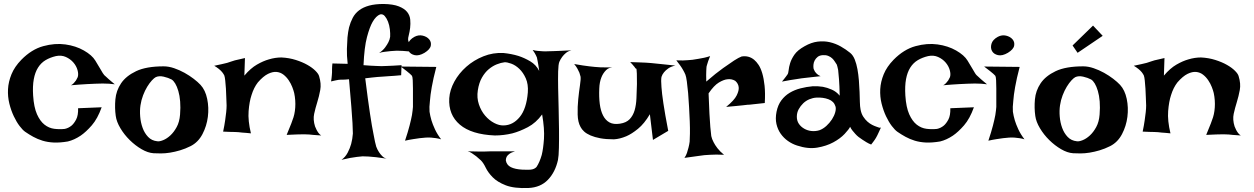

<svg xmlns="http://www.w3.org/2000/svg" viewBox="-20 -773 6340 971"><path d="M560.5 -346.7Q548.8 -348.6 531.7 -349.6Q514.6 -350.6 499 -350.6Q481.4 -350.6 461.9 -349.6Q441.4 -348.6 420.9 -347.7Q403.3 -346.7 381.3 -345.2Q359.4 -343.8 338.9 -341.8Q346.7 -345.7 353 -352.5Q359.4 -359.4 364.3 -366.2Q369.1 -374 373 -382.8Q377.9 -397.5 372.1 -418.5Q366.2 -439.5 351.1 -457Q335.9 -474.6 313 -484.9Q290 -495.1 262.7 -489.3Q233.4 -482.4 210.4 -468.8Q187.5 -455.1 172.4 -431.2Q157.2 -407.2 150.9 -372.6Q144.5 -337.9 147.5 -290Q151.4 -230.5 167 -195.3Q182.6 -160.2 205.1 -142.6Q227.5 -125 254.4 -121.6Q281.2 -118.2 307.6 -121.1Q326.2 -125 341.8 -137.7Q354.5 -148.4 365.2 -168.9Q376 -189.5 375 -225.6L494.1 -230.5Q473.6 -172.9 444.3 -139.2Q415 -105.5 387.7 -86.9Q355.5 -65.4 323.2 -57.6Q283.2 -50.8 252 -52.2Q220.7 -53.7 195.3 -61.5Q169.9 -69.3 148.4 -81.1Q127 -92.8 107.4 -106.4Q94.7 -115.2 79.1 -135.7Q63.5 -156.2 49.8 -185.1Q36.1 -213.9 27.3 -249Q18.6 -284.2 20.5 -321.8Q22.5 -359.4 38.1 -397.5Q53.7 -435.5 87.9 -470.7Q139.6 -523.4 198.7 -539.6Q257.8 -555.7 310.5 -548.3Q363.3 -541 404.3 -517.6Q445.3 -494.1 461.9 -466.8Q478.5 -439.5 486.8 -425.3Q495.1 -411.1 499.5 -403.8Q503.9 -396.5 507.3 -393.1Q510.7 -389.6 517.6 -383.8Q522.5 -378.9 529.3 -373Q535.2 -368.2 543 -361.3Q550.8 -354.5 560.5 -346.7Z M807.6 -437.5Q833 -437.5 860.4 -428.2Q887.7 -418.9 913.1 -404.8Q938.5 -390.6 959.5 -374.5Q980.5 -358.4 994.1 -343.8Q1018.6 -317.4 1027.8 -272.9Q1037.1 -228.5 1031.2 -182.1Q1025.4 -135.7 1003.9 -94.7Q982.4 -53.7 944.3 -34.2Q917 -20.5 890.6 -12.7Q864.3 -4.9 839.8 -1Q815.4 2.9 793.9 2.9Q772.5 2.9 756.8 2Q727.5 0 695.8 -18.6Q664.1 -37.1 636.2 -64.5Q608.4 -91.8 588.9 -124.5Q569.3 -157.2 565.4 -186.5Q559.6 -226.6 563.5 -270.5Q567.4 -314.5 592.3 -351.6Q617.2 -388.7 668.5 -413.1Q719.7 -437.5 807.6 -437.5ZM775.4 -58.6Q786.1 -56.6 804.7 -64Q823.2 -71.3 841.3 -87.9Q859.4 -104.5 873.5 -130.4Q887.7 -156.2 890.6 -193.4Q893.6 -229.5 891.1 -259.8Q888.7 -290 881.8 -313Q875 -335.9 866.2 -350.6Q857.4 -365.2 847.7 -371.1Q831.1 -379.9 807.6 -385.3Q784.2 -390.6 767.6 -382.8Q759.8 -378.9 748 -366.2Q736.3 -353.5 724.6 -334.5Q712.9 -315.4 703.6 -291Q694.3 -266.6 690.4 -240.2Q686.5 -213.9 689 -183.6Q691.4 -153.3 701.2 -126.5Q710.9 -99.6 729 -80.6Q747.1 -61.5 775.4 -58.6Z M1108.4 -107.4Q1115.2 -139.6 1118.7 -164.6Q1122.1 -189.5 1124 -206.1Q1126 -225.6 1126 -239.3Q1125 -255.9 1124.5 -278.8Q1124 -301.8 1122.6 -324.7Q1121.1 -347.7 1119.1 -365.7Q1117.2 -383.8 1114.3 -391.6Q1110.4 -399.4 1103.5 -408.2Q1089.8 -424.8 1063.5 -440.4Q1085.9 -445.3 1102.1 -448.7Q1118.2 -452.1 1128.9 -455.1Q1140.6 -459 1149.4 -461.9Q1157.2 -464.8 1168 -467.8Q1176.8 -469.7 1189.5 -472.7Q1202.1 -475.6 1218.8 -479.5L1215.8 -390.6Q1247.1 -427.7 1279.3 -446.3Q1311.5 -464.8 1339.8 -472.7Q1372.1 -482.4 1403.3 -482.4Q1442.4 -480.5 1476.1 -469.7Q1509.8 -459 1534.7 -444.8Q1559.6 -430.7 1575.2 -415Q1590.8 -399.4 1593.8 -387.7Q1605.5 -349.6 1599.6 -317.9Q1593.8 -286.1 1584.5 -256.3Q1575.2 -226.6 1568.8 -197.3Q1562.5 -168 1573.2 -133.8Q1577.1 -125 1581.1 -116.2Q1585 -108.4 1590.8 -100.6Q1596.7 -92.8 1604.5 -87.9Q1593.8 -88.9 1583 -89.4Q1572.3 -89.8 1563.5 -90.8Q1552.7 -91.8 1543.9 -92.8Q1534.2 -93.8 1517.6 -93.8Q1489.3 -93.8 1429.7 -90.8Q1438.5 -111.3 1443.8 -125.5Q1449.2 -139.6 1453.1 -148.4Q1457 -159.2 1459 -165Q1470.7 -193.4 1473.1 -229.5Q1475.6 -265.6 1467.8 -302.7Q1464.8 -315.4 1458 -333Q1451.2 -350.6 1439.9 -367.2Q1428.7 -383.8 1413.6 -395.5Q1398.4 -407.2 1378.9 -409.2Q1359.4 -411.1 1335.4 -399.4Q1311.5 -387.7 1284.2 -356.4Q1263.7 -330.1 1252 -292Q1241.2 -259.8 1237.3 -211.4Q1233.4 -163.1 1249 -98.6Q1235.4 -100.6 1223.6 -101.1Q1211.9 -101.6 1204.1 -102.5Q1194.3 -103.5 1186.5 -104.5Q1177.7 -104.5 1167 -105.5Q1157.2 -105.5 1142.6 -106Q1127.9 -106.4 1108.4 -107.4Z M1707 35.2Q1726.6 21.5 1738.3 -1Q1750 -23.4 1755.9 -44.9Q1762.7 -70.3 1764.6 -97.7Q1764.6 -114.3 1762.7 -150.4Q1760.7 -180.7 1756.8 -233.9Q1752.9 -287.1 1745.1 -372.1Q1734.4 -371.1 1726.6 -370.6Q1718.8 -370.1 1713.9 -370.1H1703.1Q1698.2 -370.1 1691.4 -369.1Q1685.5 -368.2 1676.3 -366.2Q1667 -364.3 1654.3 -361.3Q1656.2 -369.1 1656.7 -377.4Q1657.2 -385.7 1658.2 -392.6Q1659.2 -400.4 1659.2 -407.2V-421.9Q1659.2 -428.7 1659.7 -436.5Q1660.2 -444.3 1661.1 -452.1L1738.3 -450.2Q1733.4 -492.2 1734.4 -525.9Q1735.4 -559.6 1737.3 -584Q1740.2 -612.3 1745.1 -633.8Q1752 -660.2 1763.7 -682.6Q1775.4 -705.1 1795.9 -720.7Q1816.4 -736.3 1846.7 -744.6Q1877 -752.9 1919.9 -752.9Q1968.8 -752 1997.1 -740.7Q2025.4 -729.5 2039.1 -712.4Q2052.7 -695.3 2054.7 -673.8Q2056.6 -652.3 2054.2 -632.3Q2051.8 -612.3 2047.4 -595.7Q2043 -579.1 2043.9 -571.3Q2044.9 -565.4 2048.8 -555.7Q2051.8 -547.9 2058.1 -536.1Q2064.5 -524.4 2077.1 -509.8Q2061.5 -511.7 2045.9 -513.2Q2030.3 -514.6 2016.6 -515.6Q2001 -516.6 1986.3 -516.6Q1971.7 -515.6 1956.1 -514.6Q1942.4 -512.7 1926.8 -511.2Q1911.1 -509.8 1897.5 -504.9Q1917 -518.6 1927.7 -533.2Q1938.5 -547.9 1944.3 -559.6Q1951.2 -573.2 1953.1 -586.9Q1954.1 -603.5 1951.7 -624.5Q1949.2 -645.5 1942.4 -663.1Q1935.5 -680.7 1925.8 -691.9Q1916 -703.1 1902.3 -700.2Q1881.8 -692.4 1864.3 -662.1Q1849.6 -636.7 1835.9 -585.4Q1822.3 -534.2 1818.4 -443.4Q1836.9 -441.4 1853 -440.9Q1869.1 -440.4 1881.8 -439.5Q1896.5 -438.5 1909.2 -438.5Q1921.9 -438.5 1937.5 -439.5Q1951.2 -440.4 1969.7 -440.9Q1988.3 -441.4 2010.7 -443.4L2008.8 -392.6Q1991.2 -390.6 1974.6 -389.6Q1958 -388.7 1945.3 -387.7Q1930.7 -386.7 1918 -385.7Q1904.3 -384.8 1889.6 -383.8Q1877 -382.8 1860.8 -380.9Q1844.7 -378.9 1827.1 -377Q1840.8 -266.6 1851.1 -198.7Q1861.3 -130.9 1869.1 -93.8Q1877 -49.8 1882.8 -31.2Q1888.7 -15.6 1896.5 -3.9Q1903.3 6.8 1913.1 16.6Q1922.9 26.4 1935.5 29.3Q1904.3 24.4 1881.8 22Q1859.4 19.5 1843.8 18.6Q1826.2 17.6 1813.5 17.6Q1801.8 18.6 1785.2 20.5Q1756.8 23.4 1707 35.2Z M2006.8 -436.5 2186.5 -434.6Q2170.9 -375 2163.6 -333Q2156.2 -291 2154.3 -262.7Q2150.4 -230.5 2152.3 -208Q2155.3 -187.5 2162.1 -164.1Q2168 -144.5 2179.7 -119.1Q2191.4 -93.8 2210.9 -68.4Q2199.2 -72.3 2185.5 -74.2Q2171.9 -76.2 2160.2 -77.1Q2146.5 -78.1 2132.8 -77.1Q2119.1 -76.2 2102.5 -74.2Q2088.9 -72.3 2069.3 -69.3Q2049.8 -66.4 2028.3 -61.5Q2043 -105.5 2051.3 -137.7Q2059.6 -169.9 2063.5 -191.4Q2067.4 -216.8 2068.4 -232.4Q2068.4 -252 2068.4 -276.9Q2068.4 -301.8 2068.4 -325.2Q2068.4 -348.6 2067.4 -366.7Q2066.4 -384.8 2063.5 -389.6L2053.7 -399.4Q2047.9 -404.3 2036.6 -413.6Q2025.4 -422.9 2006.8 -436.5ZM2076.2 -586.9Q2096.7 -597.7 2117.7 -592.8Q2138.7 -587.9 2150.4 -574.2Q2162.1 -560.5 2158.7 -542Q2155.3 -523.4 2127 -505.9Q2098.6 -489.3 2077.1 -494.1Q2055.7 -499 2046.9 -514.6Q2038.1 -530.3 2043.9 -551.3Q2049.8 -572.3 2076.2 -586.9Z M2707 -414.1Q2704.1 -433.6 2702.1 -446.8Q2700.2 -460 2698.2 -467.8Q2696.3 -477.5 2695.3 -482.4Q2693.4 -487.3 2690.4 -493.2Q2688.5 -498 2684.1 -504.9Q2679.7 -511.7 2673.8 -520.5Q2686.5 -516.6 2699.7 -515.6Q2712.9 -514.6 2724.6 -513.7Q2737.3 -512.7 2751 -513.7Q2764.6 -513.7 2782.2 -514.6Q2797.9 -515.6 2819.8 -516.1Q2841.8 -516.6 2870.1 -518.6Q2853.5 -514.6 2842.3 -505.4Q2831.1 -496.1 2823.2 -485.4Q2814.5 -473.6 2808.6 -460Q2803.7 -447.3 2802.7 -411.6Q2801.8 -376 2802.7 -327.6Q2803.7 -279.3 2805.2 -223.6Q2806.6 -168 2807.1 -117.2Q2807.6 -66.4 2806.6 -24.9Q2805.7 16.6 2801.8 36.1Q2788.1 97.7 2751 136.2Q2713.9 174.8 2653.3 177.7Q2580.1 180.7 2537.6 164.1Q2495.1 147.5 2471.7 123.5Q2448.2 99.6 2436.5 75.2Q2424.8 50.8 2412.1 38.1Q2400.4 27.3 2388.7 17.6Q2377.9 9.8 2366.7 2Q2355.5 -5.9 2344.7 -7.8Q2373 -6.8 2395.5 -6.8Q2418 -6.8 2433.6 -6.8Q2451.2 -6.8 2464.8 -7.8H2496.1H2585Q2565.4 -2 2555.7 5.4Q2545.9 12.7 2542 20.5Q2538.1 29.3 2538.1 38.1Q2542 61.5 2563.5 72.3Q2585 83 2622.1 85Q2658.2 86.9 2671.9 83.5Q2685.5 80.1 2693.4 71.3Q2709 47.9 2719.7 10.7Q2727.5 -20.5 2731 -70.8Q2734.4 -121.1 2721.7 -194.3Q2690.4 -151.4 2649.4 -129.9Q2608.4 -108.4 2571.3 -98.6Q2527.3 -87.9 2482.4 -87.9Q2364.3 -92.8 2305.7 -142.6Q2247.1 -192.4 2252 -276.4Q2254.9 -318.4 2277.8 -360.4Q2300.8 -402.3 2338.4 -435.5Q2376 -468.8 2424.8 -488.3Q2473.6 -507.8 2526.4 -504.9Q2566.4 -501 2601.6 -490.2Q2631.8 -480.5 2661.6 -462.9Q2691.4 -445.3 2707 -414.1ZM2396.5 -316.4Q2390.6 -278.3 2401.9 -245.1Q2413.1 -211.9 2433.6 -188Q2454.1 -164.1 2479.5 -150.9Q2504.9 -137.7 2527.3 -138.7Q2574.2 -139.6 2608.4 -181.2Q2642.6 -222.7 2649.4 -305.7Q2652.3 -346.7 2639.2 -376.5Q2626 -406.2 2606.4 -424.8Q2586.9 -443.4 2565.4 -451.2Q2543.9 -459 2531.2 -458Q2513.7 -456.1 2492.7 -447.8Q2471.7 -439.5 2452.1 -423.3Q2432.6 -407.2 2417.5 -380.9Q2402.3 -354.5 2396.5 -316.4Z M2883.8 -449.2Q2909.2 -444.3 2928.2 -441.9Q2947.3 -439.5 2960.9 -437.5Q2976.6 -435.5 2988.3 -434.6Q3000 -433.6 3015.6 -432.6Q3042 -431.6 3089.8 -432.6Q3061.5 -434.6 3045.4 -418.5Q3029.3 -402.3 3021.5 -381.8Q3011.7 -357.4 3010.7 -325.2Q3008.8 -282.2 3013.2 -247.6Q3017.6 -212.9 3029.8 -189Q3042 -165 3062.5 -153.8Q3083 -142.6 3115.2 -147.5Q3147.5 -152.3 3164.6 -170.4Q3181.6 -188.5 3189.5 -215.3Q3197.3 -242.2 3198.7 -276.4Q3200.2 -310.5 3201.2 -347.7Q3201.2 -384.8 3200.7 -400.9Q3200.2 -417 3199.2 -421.9Q3198.2 -426.8 3196.3 -426.3Q3194.3 -425.8 3191.4 -430.7Q3189.5 -434.6 3185.5 -438.5Q3182.6 -442.4 3177.7 -447.8Q3172.9 -453.1 3167 -459Q3192.4 -458 3212.4 -457.5Q3232.4 -457 3246.1 -456.1Q3261.7 -455.1 3273.4 -454.1Q3284.2 -453.1 3301.8 -451.2Q3316.4 -449.2 3339.8 -447.3Q3363.3 -445.3 3395.5 -441.4Q3373 -436.5 3359.4 -426.8Q3345.7 -417 3337.9 -407.2Q3329.1 -396.5 3325.2 -383.8Q3322.3 -367.2 3325.2 -333Q3327.1 -302.7 3335 -250Q3342.8 -197.3 3359.4 -111.3L3282.2 -65.4L3266.6 -195.3Q3238.3 -147.5 3206.5 -121.6Q3174.8 -95.7 3147.5 -84Q3115.2 -70.3 3085 -68.4Q3044.9 -68.4 3016.1 -73.7Q2987.3 -79.1 2966.8 -87.9Q2946.3 -96.7 2934.1 -107.9Q2921.9 -119.1 2916 -130.9Q2902.3 -155.3 2901.4 -193.8Q2900.4 -232.4 2904.3 -271Q2908.2 -309.6 2913.1 -341.8Q2918 -374 2916 -385.7Q2914.1 -394.5 2910.2 -405.3Q2906.2 -414.1 2900.4 -425.3Q2894.5 -436.5 2883.8 -449.2Z M3400.4 -467.8Q3418.9 -466.8 3434.1 -467.3Q3449.2 -467.8 3460 -468.8Q3472.7 -469.7 3482.4 -470.7Q3497.1 -472.7 3512.7 -475.6Q3526.4 -477.5 3541.5 -481Q3556.6 -484.4 3571.3 -489.3Q3565.4 -474.6 3561.5 -463.9Q3557.6 -453.1 3555.7 -445.3Q3552.7 -436.5 3552.7 -430.7Q3551.8 -423.8 3551.8 -414.1Q3550.8 -397.5 3551.8 -360.4Q3602.5 -404.3 3637.2 -428.7Q3671.9 -453.1 3692.4 -466.8Q3716.8 -482.4 3730.5 -487.3Q3766.6 -493.2 3793.9 -470.7Q3805.7 -460.9 3816.4 -444.8Q3827.1 -428.7 3835 -402.3Q3842.8 -376 3846.7 -339.4Q3850.6 -302.7 3847.7 -252Q3827.1 -250 3811 -248Q3794.9 -246.1 3784.2 -245.1Q3771.5 -243.2 3760.7 -243.2L3734.4 -240.2Q3720.7 -238.3 3700.7 -236.8Q3680.7 -235.4 3652.3 -232.4Q3693.4 -265.6 3705.6 -290.5Q3717.8 -315.4 3715.8 -332Q3713.9 -350.6 3698.2 -364.3Q3679.7 -375 3658.2 -372.1Q3639.6 -370.1 3615.2 -355.5Q3590.8 -340.8 3563.5 -300.8Q3565.4 -238.3 3567.9 -197.3Q3570.3 -156.2 3572.3 -130.9Q3575.2 -101.6 3577.1 -85Q3580.1 -70.3 3588.9 -53.7Q3595.7 -40 3608.4 -23.4Q3621.1 -6.8 3641.6 9.8Q3598.6 7.8 3571.3 9.8Q3554.7 10.7 3542 11.7Q3528.3 13.7 3512.7 15.6Q3499 17.6 3481 20Q3462.9 22.5 3441.4 25.4Q3449.2 14.6 3454.1 0.5Q3459 -13.7 3461.9 -26.4Q3465.8 -41 3467.8 -56.6Q3468.8 -70.3 3469.2 -97.7Q3469.7 -125 3468.3 -159.7Q3466.8 -194.3 3464.8 -231.9Q3462.9 -269.5 3460 -302.7Q3457 -335.9 3453.6 -360.8Q3450.2 -385.7 3446.3 -395.5Q3441.4 -407.2 3434.6 -418.9Q3428.7 -429.7 3419.9 -441.9Q3411.1 -454.1 3400.4 -467.8Z M3961.9 -395.5Q3966.8 -401.4 3968.3 -417.5Q3969.7 -433.6 3976.1 -454.1Q3982.4 -474.6 3998 -497.1Q4013.7 -519.5 4048.8 -539.1Q4083 -558.6 4115.2 -562.5Q4147.5 -566.4 4176.8 -559.6Q4206.1 -552.7 4231.9 -538.1Q4257.8 -523.4 4279.3 -505.9Q4293.9 -494.1 4302.7 -472.2Q4311.5 -450.2 4316.4 -422.9Q4321.3 -395.5 4323.7 -365.7Q4326.2 -335.9 4327.1 -308.1Q4328.1 -280.3 4328.6 -257.3Q4329.1 -234.4 4332 -219.7Q4335.9 -198.2 4345.7 -183.1Q4355.5 -168 4367.2 -157.7Q4378.9 -147.5 4390.6 -141.6Q4402.3 -135.7 4411.1 -132.8Q4417 -129.9 4421.9 -128.9Q4431.6 -125 4435.5 -128.9Q4429.7 -115.2 4424.8 -105.5Q4419.9 -95.7 4417 -88.9Q4413.1 -81.1 4410.2 -76.2Q4407.2 -70.3 4403.3 -65.4Q4400.4 -60.5 4395.5 -54.7Q4390.6 -48.8 4385.7 -42Q4373 -46.9 4361.8 -53.7Q4350.6 -60.5 4341.8 -66.4Q4331.1 -73.2 4322.3 -80.1Q4313.5 -86.9 4305.7 -95.7Q4298.8 -103.5 4291.5 -112.3Q4284.2 -121.1 4279.3 -131.8Q4273.4 -119.1 4251.5 -95.7Q4229.5 -72.3 4194.3 -53.2Q4159.2 -34.2 4112.8 -26.4Q4066.4 -18.6 4010.7 -37.1Q3986.3 -44.9 3964.8 -60.1Q3943.4 -75.2 3928.2 -96.7Q3913.1 -118.2 3906.7 -146Q3900.4 -173.8 3907.2 -208Q3914.1 -242.2 3931.6 -265.6Q3949.2 -289.1 3973.6 -303.7Q3998 -318.4 4028.3 -326.2Q4058.6 -334 4090.8 -336.9Q4116.2 -337.9 4141.6 -334Q4163.1 -330.1 4186.5 -319.8Q4210 -309.6 4226.6 -289.1Q4225.6 -340.8 4223.1 -371.6Q4220.7 -402.3 4218.8 -418.9Q4214.8 -438.5 4211.9 -446.3Q4207 -453.1 4201.7 -461.9Q4196.3 -470.7 4188.5 -478Q4180.7 -485.4 4168.9 -490.2Q4157.2 -495.1 4141.6 -494.1Q4125 -493.2 4115.2 -485.4Q4105.5 -477.5 4100.1 -467.3Q4094.7 -457 4093.8 -445.3Q4092.8 -433.6 4094.7 -424.8Q4096.7 -418.9 4100.6 -412.1Q4104.5 -406.2 4111.3 -399.4Q4118.2 -392.6 4129.9 -387.7Q4107.4 -384.8 4089.8 -383.3Q4072.3 -381.8 4059.6 -379.9Q4044.9 -377.9 4034.2 -377Q4023.4 -376 4008.8 -373Q3996.1 -371.1 3977.5 -368.2Q3959 -365.2 3934.6 -360.4Q3940.4 -367.2 3945.3 -373.5Q3950.2 -379.9 3954.1 -384.8Q3958 -390.6 3961.9 -395.5ZM4108.4 -279.3Q4090.8 -278.3 4073.2 -271Q4055.7 -263.7 4042 -250.5Q4028.3 -237.3 4019 -220.2Q4009.8 -203.1 4009.8 -182.6Q4009.8 -162.1 4020 -147Q4030.3 -131.8 4047.4 -122.1Q4064.5 -112.3 4084.5 -110.4Q4104.5 -108.4 4124 -114.3Q4142.6 -121.1 4159.2 -136.2Q4175.8 -151.4 4187.5 -169.4Q4199.2 -187.5 4204.1 -205.6Q4209 -223.6 4205.1 -235.4Q4197.3 -260.7 4169.9 -271Q4142.6 -281.2 4108.4 -279.3Z M4971.7 -346.7Q4960 -348.6 4942.9 -349.6Q4925.8 -350.6 4910.2 -350.6Q4892.6 -350.6 4873 -349.6Q4852.5 -348.6 4832 -347.7Q4814.5 -346.7 4792.5 -345.2Q4770.5 -343.8 4750 -341.8Q4757.8 -345.7 4764.2 -352.5Q4770.5 -359.4 4775.4 -366.2Q4780.3 -374 4784.2 -382.8Q4789.1 -397.5 4783.2 -418.5Q4777.3 -439.5 4762.2 -457Q4747.1 -474.6 4724.1 -484.9Q4701.2 -495.1 4673.8 -489.3Q4644.5 -482.4 4621.6 -468.8Q4598.6 -455.1 4583.5 -431.2Q4568.4 -407.2 4562 -372.6Q4555.7 -337.9 4558.6 -290Q4562.5 -230.5 4578.1 -195.3Q4593.8 -160.2 4616.2 -142.6Q4638.7 -125 4665.5 -121.6Q4692.4 -118.2 4718.8 -121.1Q4737.3 -125 4752.9 -137.7Q4765.6 -148.4 4776.4 -168.9Q4787.1 -189.5 4786.1 -225.6L4905.3 -230.5Q4884.8 -172.9 4855.5 -139.2Q4826.2 -105.5 4798.8 -86.9Q4766.6 -65.4 4734.4 -57.6Q4694.3 -50.8 4663.1 -52.2Q4631.8 -53.7 4606.4 -61.5Q4581.1 -69.3 4559.6 -81.1Q4538.1 -92.8 4518.6 -106.4Q4505.9 -115.2 4490.2 -135.7Q4474.6 -156.2 4460.9 -185.1Q4447.3 -213.9 4438.5 -249Q4429.7 -284.2 4431.6 -321.8Q4433.6 -359.4 4449.2 -397.5Q4464.8 -435.5 4499 -470.7Q4550.8 -523.4 4609.9 -539.6Q4668.9 -555.7 4721.7 -548.3Q4774.4 -541 4815.4 -517.6Q4856.4 -494.1 4873 -466.8Q4889.6 -439.5 4897.9 -425.3Q4906.2 -411.1 4910.6 -403.8Q4915 -396.5 4918.5 -393.1Q4921.9 -389.6 4928.7 -383.8Q4933.6 -378.9 4940.4 -373Q4946.3 -368.2 4954.1 -361.3Q4961.9 -354.5 4971.7 -346.7Z M4957 -436.5 5136.7 -434.6Q5121.1 -375 5113.8 -333Q5106.4 -291 5104.5 -262.7Q5100.6 -230.5 5102.5 -208Q5105.5 -187.5 5112.3 -164.1Q5118.2 -144.5 5129.9 -119.1Q5141.6 -93.8 5161.1 -68.4Q5149.4 -72.3 5135.7 -74.2Q5122.1 -76.2 5110.4 -77.1Q5096.7 -78.1 5083 -77.1Q5069.3 -76.2 5052.7 -74.2Q5039.1 -72.3 5019.5 -69.3Q5000 -66.4 4978.5 -61.5Q4993.2 -105.5 5001.5 -137.7Q5009.8 -169.9 5013.7 -191.4Q5017.6 -216.8 5018.6 -232.4Q5018.6 -252 5018.6 -276.9Q5018.6 -301.8 5018.6 -325.2Q5018.6 -348.6 5017.6 -366.7Q5016.6 -384.8 5013.7 -389.6L5003.9 -399.4Q4998 -404.3 4986.8 -413.6Q4975.6 -422.9 4957 -436.5ZM5026.4 -586.9Q5046.9 -597.7 5067.9 -592.8Q5088.9 -587.9 5100.6 -574.2Q5112.3 -560.5 5108.9 -542Q5105.5 -523.4 5077.1 -505.9Q5048.8 -489.3 5027.3 -494.1Q5005.9 -499 4997.1 -514.6Q4988.3 -530.3 4994.1 -551.3Q5000 -572.3 5026.4 -586.9Z M5458 -437.5Q5483.4 -437.5 5510.7 -428.2Q5538.1 -418.9 5563.5 -404.8Q5588.9 -390.6 5609.9 -374.5Q5630.9 -358.4 5644.5 -343.8Q5668.9 -317.4 5678.2 -272.9Q5687.5 -228.5 5681.6 -182.1Q5675.8 -135.7 5654.3 -94.7Q5632.8 -53.7 5594.7 -34.2Q5567.4 -20.5 5541 -12.7Q5514.6 -4.9 5490.2 -1Q5465.8 2.9 5444.3 2.9Q5422.9 2.9 5407.2 2Q5377.9 0 5346.2 -18.6Q5314.5 -37.1 5286.6 -64.5Q5258.8 -91.8 5239.3 -124.5Q5219.7 -157.2 5215.8 -186.5Q5210 -226.6 5213.9 -270.5Q5217.8 -314.5 5242.7 -351.6Q5267.6 -388.7 5318.8 -413.1Q5370.1 -437.5 5458 -437.5ZM5425.8 -58.6Q5436.5 -56.6 5455.1 -64Q5473.6 -71.3 5491.7 -87.9Q5509.8 -104.5 5523.9 -130.4Q5538.1 -156.2 5541 -193.4Q5543.9 -229.5 5541.5 -259.8Q5539.1 -290 5532.2 -313Q5525.4 -335.9 5516.6 -350.6Q5507.8 -365.2 5498 -371.1Q5481.4 -379.9 5458 -385.3Q5434.6 -390.6 5418 -382.8Q5410.2 -378.9 5398.4 -366.2Q5386.7 -353.5 5375 -334.5Q5363.3 -315.4 5354 -291Q5344.7 -266.6 5340.8 -240.2Q5336.9 -213.9 5339.4 -183.6Q5341.8 -153.3 5351.6 -126.5Q5361.3 -99.6 5379.4 -80.6Q5397.5 -61.5 5425.8 -58.6ZM5404.3 -543 5507.8 -643.6 5556.6 -591.8 5429.7 -505.9Z M5758.8 -107.4Q5765.6 -139.6 5769 -164.6Q5772.5 -189.5 5774.4 -206.1Q5776.4 -225.6 5776.4 -239.3Q5775.4 -255.9 5774.9 -278.8Q5774.4 -301.8 5772.9 -324.7Q5771.5 -347.7 5769.5 -365.7Q5767.6 -383.8 5764.6 -391.6Q5760.7 -399.4 5753.9 -408.2Q5740.2 -424.8 5713.9 -440.4Q5736.3 -445.3 5752.4 -448.7Q5768.6 -452.1 5779.3 -455.1Q5791 -459 5799.8 -461.9Q5807.6 -464.8 5818.4 -467.8Q5827.1 -469.7 5839.8 -472.7Q5852.5 -475.6 5869.1 -479.5L5866.2 -390.6Q5897.5 -427.7 5929.7 -446.3Q5961.9 -464.8 5990.2 -472.7Q6022.5 -482.4 6053.7 -482.4Q6092.8 -480.5 6126.5 -469.7Q6160.2 -459 6185.1 -444.8Q6210 -430.7 6225.6 -415Q6241.2 -399.4 6244.1 -387.7Q6255.9 -349.6 6250 -317.9Q6244.1 -286.1 6234.9 -256.3Q6225.6 -226.6 6219.2 -197.3Q6212.9 -168 6223.6 -133.8Q6227.5 -125 6231.4 -116.2Q6235.4 -108.4 6241.2 -100.6Q6247.1 -92.8 6254.9 -87.9Q6244.1 -88.9 6233.4 -89.4Q6222.7 -89.8 6213.9 -90.8Q6203.1 -91.8 6194.3 -92.8Q6184.6 -93.8 6168 -93.8Q6139.6 -93.8 6080.1 -90.8Q6088.9 -111.3 6094.2 -125.5Q6099.6 -139.6 6103.5 -148.4Q6107.4 -159.2 6109.4 -165Q6121.1 -193.4 6123.5 -229.5Q6126 -265.6 6118.2 -302.7Q6115.2 -315.4 6108.4 -333Q6101.6 -350.6 6090.3 -367.2Q6079.1 -383.8 6064 -395.5Q6048.8 -407.2 6029.3 -409.2Q6009.8 -411.1 5985.8 -399.4Q5961.9 -387.7 5934.6 -356.4Q5914.1 -330.1 5902.3 -292Q5891.6 -259.8 5887.7 -211.4Q5883.8 -163.1 5899.4 -98.6Q5885.7 -100.6 5874 -101.1Q5862.3 -101.6 5854.5 -102.5Q5844.7 -103.5 5836.9 -104.5Q5828.1 -104.5 5817.4 -105.5Q5807.6 -105.5 5793 -106Q5778.3 -106.4 5758.8 -107.4Z"/></svg>

Font: Irish Grover
Style: Regular
Weight: 400
Designer: Squid
Foundry: Font Diner, Inc DBA Sideshow
Version: Version 1.001